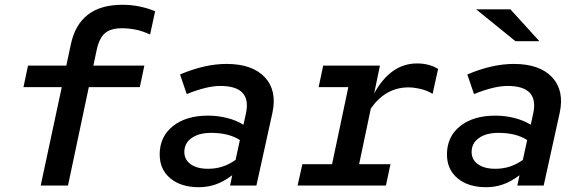

<svg xmlns="http://www.w3.org/2000/svg" viewBox="-20 -775 2440 802"><path d="M150 0 238 -411H78L97 -501H257L276 -590Q311 -755 491 -755Q563 -755 628 -728L607 -631Q574 -646 545.5 -651.5Q517 -657 489 -657Q443 -657 419 -637Q395 -617 384 -567L370 -501H583L564 -411H351L264 0Z M811 7Q736 7 691.5 -30Q647 -67 647 -130Q647 -204 702 -248Q757 -292 849 -292Q889 -292 927.5 -282.5Q966 -273 997 -254L1007 -300Q1033 -416 900 -416Q844 -416 760 -382L732 -464Q836 -508 926 -508Q1034 -508 1086 -452.5Q1138 -397 1118 -304L1051 0H941L950 -43Q914 -16 880.5 -4.5Q847 7 811 7ZM750 -140Q750 -108 776.5 -89Q803 -70 849 -70Q881 -70 909 -79Q937 -88 964 -107L982 -190Q936 -220 862 -220Q811 -220 780.5 -198.5Q750 -177 750 -140Z M1223 0 1243 -89H1367L1435 -411H1311L1330 -501H1567L1543 -385Q1612 -510 1722 -510Q1773 -510 1810 -487L1787 -383Q1765 -397 1736.5 -403.5Q1708 -410 1686 -410Q1591 -410 1529 -322L1480 -89H1611L1592 0Z M2011 7Q1936 7 1891.5 -30Q1847 -67 1847 -130Q1847 -204 1902 -248Q1957 -292 2049 -292Q2089 -292 2127.5 -282.5Q2166 -273 2197 -254L2207 -300Q2233 -416 2100 -416Q2044 -416 1960 -382L1932 -464Q2036 -508 2126 -508Q2234 -508 2286 -452.5Q2338 -397 2318 -304L2251 0H2141L2150 -43Q2114 -16 2080.5 -4.5Q2047 7 2011 7ZM1950 -140Q1950 -108 1976.5 -89Q2003 -70 2049 -70Q2081 -70 2109 -79Q2137 -88 2164 -107L2182 -190Q2136 -220 2062 -220Q2011 -220 1980.5 -198.5Q1950 -177 1950 -140ZM2133 -603 1969 -736H2112L2233 -603Z"/></svg>

Font: Red Hat Mono Medium
Style: Italic
Weight: 500
Italic angle: -12°
Monospace: yes
Designer: Pentagram, MCKL
Foundry: Pentagram, MCKL
Version: Version 1.023; ttfautohint (v1.8.3)